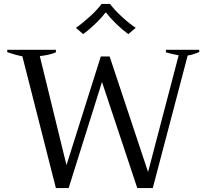

<svg xmlns="http://www.w3.org/2000/svg" viewBox="-20 -954 1054 979"><path d="M367 -812Q399 -834 438 -869.5Q477 -905 498 -934H541Q562 -905 601 -869Q640 -833 672 -812L634 -780Q604 -802 572.5 -832.5Q541 -863 522 -889H517Q498 -863 466 -832.5Q434 -802 404 -780ZM94 -667Q60 -673 17 -688V-700H265V-687Q231 -673 183 -668L319 -112L494 -666H539L735 -77L891 -672Q863 -677 826 -687V-700H996V-689Q965 -675 937 -671L759 5H680L500 -536L330 5H265Z"/></svg>

Font: Trirong
Style: Regular
Weight: 400
Version: Version 1.000